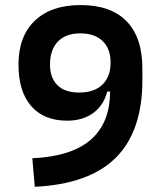

<svg xmlns="http://www.w3.org/2000/svg" viewBox="-20 -716 626 746"><path d="M241.2 -247.1Q150.4 -247.1 101.1 -304Q51.8 -360.8 51.8 -465.3Q51.8 -574.7 115.2 -635.5Q178.7 -696.3 293.5 -696.3Q410.6 -696.3 471.9 -633.3Q533.2 -570.3 533.2 -449.2V-404.3Q533.2 -206.5 430.2 -103.5Q327.1 -0.5 115.2 9.8L105.5 -101.1Q407.2 -114.3 407.7 -360.4H396.5Q382.8 -306.2 341.8 -276.6Q300.8 -247.1 241.2 -247.1ZM287.1 -356.4Q345.7 -356.4 377.7 -387Q409.7 -417.5 409.7 -473.1Q409.7 -526.9 378.7 -556.6Q347.7 -586.4 291.5 -586.4Q235.8 -586.4 205.1 -554.7Q174.3 -522.9 174.3 -465.3Q174.3 -413.1 203.4 -384.8Q232.4 -356.4 287.1 -356.4Z"/></svg>

Font: CaskaydiaCove NFP SemiBold
Style: Regular
Weight: 600
Designer: Aaron Bell
Foundry: Saja Typeworks
Version: Version 2111.001; VTT 6.35;Nerd Fonts 3.1.1